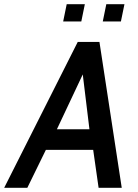

<svg xmlns="http://www.w3.org/2000/svg" viewBox="-59 -901 660 921"><path d="M314 -700H418L525 0H414L388 -182H161L72 0H-39ZM370 -281 338 -544 214 -281ZM261 -881H348L331 -798H244ZM451 -881H538L521 -798H434Z"/></svg>

Font: Cabin Medium
Style: Italic
Weight: 500
Italic angle: -7°
Designer: Pablo Impallari
Foundry: Pablo Impallari. http://www.impallari.com Igino Marini. http://www.ikern.com
Version: Version 2.200